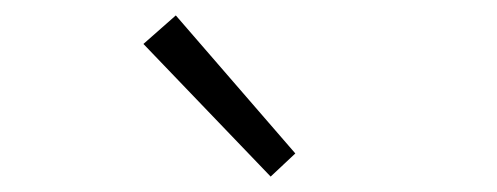

<svg xmlns="http://www.w3.org/2000/svg" viewBox="-20 -866 645 249"><path d="M166 -809 331 -637 363 -667 208 -846Z"/></svg>

Font: GenEiGothic-pro-Light
Style: Regular
Weight: 300
Designer: Ryoko NISHIZUKA (kana & ideographs); Paul D. Hunt (Latin, Greek & Cyrillic); Wenlong ZHANG (bopomofo); Sandoll Communica
Foundry: Adobe Systems Incorporated; o_tamon
Version: Version 1.000.140830